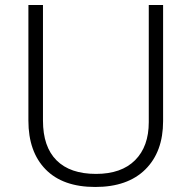

<svg xmlns="http://www.w3.org/2000/svg" viewBox="-20 -734 762 764"><path d="M629 -252Q629 -130 558.5 -60Q488 10 359 10Q230 10 161.5 -60Q93 -130 93 -254V-714H151V-254Q151 -150 205 -96Q259 -42 362 -42Q463 -42 517.5 -96.5Q572 -151 572 -248V-714H629Z"/></svg>

Font: Noto Sans Cherokee Light
Style: Regular
Weight: 300
Designer: Monotype Design Team
Foundry: Monotype Imaging Inc.
Version: Version 2.001; ttfautohint (v1.8.4.7-5d5b)